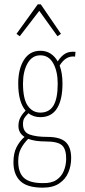

<svg xmlns="http://www.w3.org/2000/svg" viewBox="-20 -693 390 885"><path d="M166 -153Q134 -153 111 -171Q97 -157 91.5 -147.5Q86 -138 86 -121Q86 -84 116.5 -73Q147 -62 198 -62Q257 -62 282.5 -38.5Q308 -15 308 36Q308 71 295 102Q282 133 253 152.5Q224 172 177 172Q105 172 73.5 141.5Q42 111 42 55Q42 13 56.5 -15Q71 -43 93 -62Q65 -80 65 -112Q65 -134 73.5 -150.5Q82 -167 98 -183Q64 -223 64 -308Q64 -375 90.5 -417Q117 -459 166 -459Q193 -459 213 -446Q233 -433 246 -410Q262 -435 281 -446Q300 -457 328 -454L326 -432Q284 -438 255 -391Q268 -356 268 -308Q268 -233 242.5 -193Q217 -153 166 -153ZM166 -174Q207 -174 226.5 -206.5Q246 -239 246 -307Q246 -364 225.5 -401Q205 -438 166 -438Q128 -438 107 -401Q86 -364 86 -308Q86 -237 108 -205.5Q130 -174 166 -174ZM64 50Q64 103 90.5 127Q117 151 177 151Q217 152 240 136.5Q263 121 273.5 96Q284 71 285 43Q286 -4 266.5 -22.5Q247 -41 190 -41Q141 -41 110 -53Q90 -33 77 -9Q64 15 64 50ZM71 -526 56 -537 154 -673H168L261 -537L245 -526L161 -643Z"/></svg>

Font: Inconsolata ExtraCondensed ExtraLight
Style: Regular
Weight: 200
Width: 2
Monospace: yes
Designer: Raph Levien, Cyreal, Brenton Simpson
Foundry: Raph Levien, Cyreal, Google
Version: Version 3.001; ttfautohint (v1.8.2.53-6de2)